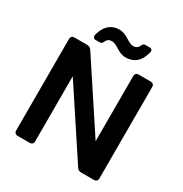

<svg xmlns="http://www.w3.org/2000/svg" viewBox="-199 -1032 1127 1183"><g transform="rotate(30 365.0 -440.5)"><path d="M635 -700H551C535 -700 526 -691 526 -675V-212L215 -684C207 -695 197 -700 184 -700H94C78 -700 69 -691 69 -675V-26C69 -9 78 0 94 0H178C195 0 204 -9 204 -26V-488L515 -16C522 -5 532 0 546 0H635C652 0 661 -9 661 -26V-675C661 -691 652 -700 635 -700ZM310 -881C256 -881 215 -850 197 -784C191 -764 199 -752 213 -752H242C254 -752 261 -758 266 -770C273 -788 287 -796 305 -796C345 -796 371 -751 428 -751C484 -751 527 -783 544 -855C548 -870 539 -879 525 -879H496C484 -879 478 -873 472 -860C465 -843 451 -835 434 -835C393 -835 367 -881 310 -881Z"/></g></svg>

Font: Arvore Sans SemiBold
Style: Regular
Weight: 600
Designer: Jonny Pinhorn (Latin) Dan Schunck (customization for Arvore)
Version: Version 1.000;Glyphs 3.3 (3305)